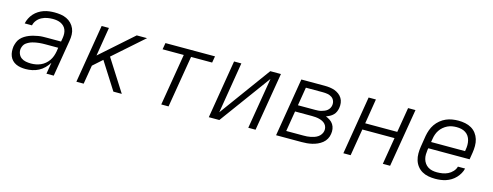

<svg xmlns="http://www.w3.org/2000/svg" viewBox="-22 -1087 4245 1654"><g transform="rotate(15 2100.0 -260.0)"><path d="M203 8Q203 8 203 8Q203 8 203 8H202Q180 8 158 4.5Q136 1 116.5 -8Q97 -17 82.5 -32Q68 -47 60 -67Q52 -87 50.5 -109Q49 -131 52 -154Q56 -173 63.5 -192.5Q71 -212 85.5 -228Q100 -244 118.5 -255.5Q137 -267 156 -274.5Q175 -282 195 -287Q215 -292 235 -295.5Q255 -299 275 -299.5Q295 -300 314 -300H437L443 -335Q446 -354 445 -372.5Q444 -391 437.5 -407.5Q431 -424 418.5 -436.5Q406 -449 390 -456.5Q374 -464 356 -467Q338 -470 319 -470Q295 -470 270 -465.5Q245 -461 221.5 -449Q198 -437 181 -416Q164 -395 159 -370H94Q99 -394 110.5 -417Q122 -440 139 -459Q156 -478 178 -492Q200 -506 223.5 -514Q247 -522 271 -525Q295 -528 319 -528Q347 -528 374.5 -524Q402 -520 426.5 -508.5Q451 -497 469.5 -478Q488 -459 498.5 -434.5Q509 -410 510 -382Q511 -354 506 -326L452 0H387L404 -102Q388 -76 366 -54Q344 -32 317 -18Q290 -4 260.5 2Q231 8 203 8ZM235 -50Q256 -50 278 -54Q300 -58 320.5 -67Q341 -76 359 -91Q377 -106 390 -125Q403 -144 410.5 -165Q418 -186 422 -208L427 -242H314Q300 -242 286 -241.5Q272 -241 257.5 -239.5Q243 -238 229 -235.5Q215 -233 200.5 -229Q186 -225 172.5 -218.5Q159 -212 146.5 -203Q134 -194 127 -180.5Q120 -167 117 -153Q113 -129 121.5 -107Q130 -85 147.5 -72Q165 -59 188 -54.5Q211 -50 235 -50Z M654 0 740 -520H805L763 -263L1053 -520H1145L878 -284L1059 0H984L830 -242L747 -168L719 0Z M1411 0 1488 -462H1299L1309 -520H1751L1741 -462H1553L1476 0Z M1835 0 1921 -520H1986L1911 -64L2244 -520H2339L2252 0H2187L2263 -456L1929 0Z M2435 0 2521 -520H2729Q2753 -520 2776 -517Q2799 -514 2819.5 -506.5Q2840 -499 2857.5 -486Q2875 -473 2886.5 -454.5Q2898 -436 2901 -413Q2904 -390 2900 -367Q2897 -350 2890 -333.5Q2883 -317 2870 -304Q2857 -291 2841 -282.5Q2825 -274 2808 -268Q2828 -260 2846 -248Q2864 -236 2875.5 -218Q2887 -200 2890.5 -178Q2894 -156 2890 -133Q2887 -110 2875 -88Q2863 -66 2843.5 -50.5Q2824 -35 2801.5 -25Q2779 -15 2755.5 -9.5Q2732 -4 2709 -2Q2686 0 2663 0ZM2550 -298H2705Q2718 -298 2731.5 -299Q2745 -300 2758 -303.5Q2771 -307 2784.5 -312.5Q2798 -318 2809 -327Q2820 -336 2827 -348.5Q2834 -361 2836 -375Q2839 -396 2831.5 -414.5Q2824 -433 2807.5 -444Q2791 -455 2770.5 -458.5Q2750 -462 2729 -462H2577ZM2510 -58H2663Q2679 -58 2695 -59Q2711 -60 2727.5 -63.5Q2744 -67 2760 -72.5Q2776 -78 2790.5 -88Q2805 -98 2814.5 -112.5Q2824 -127 2827 -143Q2830 -160 2825.5 -176Q2821 -192 2810.5 -203.5Q2800 -215 2786 -222Q2772 -229 2756.5 -233Q2741 -237 2724 -238.5Q2707 -240 2691 -240H2540Z M3035 0 3121 -520H3186L3150 -298H3436L3473 -520H3539L3452 0H3387L3427 -240H3140L3100 0Z M3855 8Q3824 8 3794 2.5Q3764 -3 3738.5 -17.5Q3713 -32 3695 -55Q3677 -78 3668.5 -106.5Q3660 -135 3660 -166Q3660 -197 3665 -228L3681 -328Q3686 -355 3695.5 -382Q3705 -409 3721.5 -433Q3738 -457 3761.5 -476.5Q3785 -496 3811.5 -507.5Q3838 -519 3866 -523.5Q3894 -528 3921 -528Q3921 -528 3921 -528Q3921 -528 3921 -528Q3952 -528 3982 -522Q4012 -516 4037 -501.5Q4062 -487 4079.5 -464Q4097 -441 4105.5 -413Q4114 -385 4114 -354Q4114 -323 4109 -292L4099 -231H3731L3728 -218Q3725 -197 3724.5 -175.5Q3724 -154 3729.5 -134Q3735 -114 3746.5 -97.5Q3758 -81 3775 -70Q3792 -59 3812.5 -54.5Q3833 -50 3855 -50Q3879 -50 3904 -54Q3929 -58 3952 -69Q3975 -80 3993.5 -100Q4012 -120 4018 -144H4082Q4077 -121 4064.5 -99Q4052 -77 4034.5 -58.5Q4017 -40 3995 -26.5Q3973 -13 3949.5 -5.5Q3926 2 3902.5 5Q3879 8 3855 8ZM3740 -289H4043L4045 -302Q4049 -323 4049 -344.5Q4049 -366 4044 -386Q4039 -406 4028 -422.5Q4017 -439 4000 -450Q3983 -461 3962.5 -465.5Q3942 -470 3920 -470Q3900 -470 3879.5 -466.5Q3859 -463 3839.5 -453.5Q3820 -444 3803 -429.5Q3786 -415 3774 -397Q3762 -379 3755 -359Q3748 -339 3745 -318Z"/></g></svg>

Font: Iosevka SS04 Lt Ex Obl
Style: Regular
Weight: 300
Width: 7
Italic angle: -9°
Monospace: yes
Designer: Belleve Invis
Foundry: Belleve Invis
Version: Version 19.0.0; ttfautohint (v1.8.4)